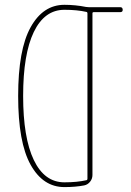

<svg xmlns="http://www.w3.org/2000/svg" viewBox="-20 -760 540 790"><path d="M245.1 -719.7Q163.1 -719.7 119.1 -628.4Q75.2 -537.1 75.2 -365.2Q75.2 -193.4 119.1 -101.6Q163.1 -9.8 245.1 -9.8Q296.9 -9.8 335.9 -18.6Q339.8 -19.5 339.8 -25.4V-705.1Q339.8 -710 335.9 -710.9Q296.9 -719.7 245.1 -719.7ZM245.1 9.8Q157.2 9.8 106 -82Q54.7 -173.8 54.7 -364.7Q54.7 -555.7 106 -647.9Q157.2 -740.2 245.1 -740.2Q290 -740.2 334 -731.4Q337.9 -730.5 344.7 -730.5H474.6Q484.4 -730.5 484.9 -720.2Q485.4 -710 474.6 -710H365.2Q360.4 -710 360.4 -705.1V-40Q360.4 -24.4 350.6 -12.2Q340.8 0 326.2 2.9Q290 9.8 245.1 9.8Z"/></svg>

Font: Rounded-X Mgen+ 1m thin
Style: Regular
Weight: 100
Designer: [Source Han Sans]
Ryoko NISHIZUKA  (kana & ideographs); Paul D. Hunt (Latin, Greek & Cyrillic); Wenlong ZHANG  (bopomofo
Version: Version 1.059.20150602